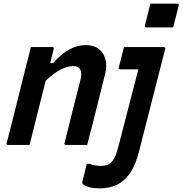

<svg xmlns="http://www.w3.org/2000/svg" viewBox="-20 -794 1000 1052"><path d="M804 -774H951Q962 -774 959 -763L929 -644H782Q771 -644 774 -655ZM142 0H25Q13 0 17 -11Q44 -118 71 -224.5Q98 -331 124 -437Q132 -467 138.5 -492Q145 -517 149 -536H266Q278 -536 274 -525L255 -448H271Q357 -547 449 -547Q494 -547 521.5 -525.5Q549 -504 558 -468.5Q567 -433 556 -389Q538 -316 519.5 -243Q501 -170 483 -97Q476 -73 470 -49Q464 -25 458 0H342Q330 0 334 -11Q355 -98 377.5 -186Q400 -274 422 -361Q430 -392 420 -412Q410 -432 381 -432Q349 -432 310.5 -412Q272 -392 230 -351ZM877 -536Q882 -536 884.5 -532.5Q887 -529 885 -525Q851 -391 814.5 -250Q778 -109 743 31Q724 109 692.5 154.5Q661 200 619 219Q577 238 525 238Q494 238 471 232Q448 226 436 216Q428 209 431 202Q438 176 443.5 153.5Q449 131 455 104H473Q498 115 534 115Q552 115 565.5 110.5Q579 106 590 95Q601 84 609.5 66.5Q618 49 630 4Q656 -97 683.5 -203.5Q711 -310 738 -414H639Q627 -414 631 -425Q638 -451 645.5 -481Q653 -511 659 -536Z"/></svg>

Font: Recursive Sn Lnr St SmB
Style: Italic
Weight: 600
Italic angle: -15°
Version: Version 1.079;hotconv 1.0.112;makeotfexe 2.5.65598; ttfautoh